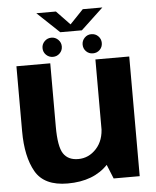

<svg xmlns="http://www.w3.org/2000/svg" viewBox="-57 -894 769 947"><g transform="rotate(-5 327.0 -420.0)"><path d="M467.5 0H596.5V-592.5H429V-94.5ZM205.5 -593H38V-271Q38 -145 81 -70Q124 5 240 5Q369.5 5 440.8 -71.5Q512 -148 512 -226L429.5 -260.5Q429.5 -192.5 392 -151.5Q354.5 -110.5 302 -110.5Q252 -110.5 228.8 -145.5Q205.5 -180.5 205.5 -279.5ZM222 -623.5Q241.5 -623.5 255.5 -637.2Q269.5 -651 269.5 -671Q269.5 -690.5 255.5 -704.5Q241.5 -718.5 222 -718.5Q202 -718.5 188 -704.5Q174 -690.5 174 -671Q174 -651 188 -637.2Q202 -623.5 222 -623.5ZM419.5 -623.5Q440 -623.5 453.8 -637.2Q467.5 -651 467.5 -671Q467.5 -690.5 453.8 -704.5Q440 -718.5 419.5 -718.5Q400 -718.5 386.2 -704.5Q372.5 -690.5 372.5 -671Q372.5 -651 386.2 -637.2Q400 -623.5 419.5 -623.5ZM268 -741.5H375L485.5 -845H388.5L322 -775.5L255.5 -845H158.5Z"/></g></svg>

Font: Anybody Thin
Style: Bold
Weight: 700
Version: Version 1.113;gftools[0.9.25]